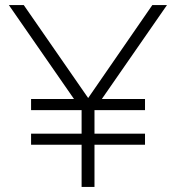

<svg xmlns="http://www.w3.org/2000/svg" viewBox="-20 -740 697 760"><path d="M103 -304H303V-211H103V-167H303V0H354V-167H554V-211H354V-304H554V-348H383L641 -720H583L329 -352L74 -720H15L273 -348H103Z"/></svg>

Font: Aspekta 200
Style: Regular
Weight: 200
Designer: Ivo Dolenc
Version: Version 2.000